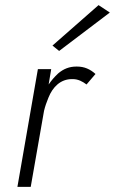

<svg xmlns="http://www.w3.org/2000/svg" viewBox="-20 -730 449 750"><path d="M409 -681 365 -710 185 -552 211 -531ZM180 -460H128L48 0H100L152 -297C156 -314 162 -331 169 -348C186 -391 217 -421 261 -421C262 -421 263 -421 264 -421C285 -421 302 -412 318 -400L353 -441C332 -460 309 -470 281 -470C280 -470 279 -470 278 -470C251 -470 228 -461 207 -443C193 -430 181 -416 170 -400Z"/></svg>

Font: Jost Light
Style: Italic
Weight: 300
Italic angle: -5°
Version: Version 3.710